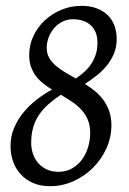

<svg xmlns="http://www.w3.org/2000/svg" viewBox="-20 -623 442 658"><path d="M140.1 -459Q140.1 -439.9 148.4 -425.3Q156.7 -410.6 170.7 -398.4Q184.6 -386.2 202.6 -375.5Q220.7 -364.7 239.7 -354Q255.9 -364.7 269.5 -377.2Q283.2 -389.6 293 -404.5Q302.7 -419.4 308.3 -437Q314 -454.6 314 -476.1Q314 -515.6 291 -536.4Q268.1 -557.1 230 -557.1Q210.4 -557.1 194.1 -548.8Q177.7 -540.5 165.8 -526.9Q153.8 -513.2 147 -495.4Q140.1 -477.5 140.1 -459ZM289.1 -167Q289.1 -193.8 280.5 -213.4Q272 -232.9 257.8 -248Q243.7 -263.2 225.6 -275.1Q207.5 -287.1 188.5 -298.3Q164.6 -282.2 145.8 -265.6Q127 -249 113.8 -229.5Q100.6 -210 93.8 -186.8Q86.9 -163.6 86.9 -133.8Q86.9 -112.8 93.3 -94.7Q99.6 -76.7 111.8 -63.2Q124 -49.8 141.1 -42Q158.2 -34.2 180.2 -34.2Q207 -34.2 227.5 -46.1Q248 -58.1 261.7 -77.1Q275.4 -96.2 282.2 -119.9Q289.1 -143.6 289.1 -167ZM379.9 -488.8Q379.9 -461.9 370.6 -439.5Q361.3 -417 346.2 -398.4Q331.1 -379.9 311.3 -364.3Q291.5 -348.6 271 -335.4Q289.1 -324.2 305.4 -310.8Q321.8 -297.4 334.2 -280.5Q346.7 -263.7 354.2 -242.2Q361.8 -220.7 361.8 -193.8Q361.8 -152.3 344.7 -114.5Q327.6 -76.7 298.6 -47.9Q269.5 -19 231.4 -2Q193.4 15.1 151.9 15.1Q118.2 15.1 92.8 3.9Q67.4 -7.3 50.3 -26.4Q33.2 -45.4 24.7 -70.1Q16.1 -94.7 16.1 -122.1Q16.1 -155.8 28.3 -184.6Q40.5 -213.4 60.3 -237.5Q80.1 -261.7 105.7 -281.5Q131.3 -301.3 158.2 -315.9Q142.6 -325.7 128.4 -336.7Q114.3 -347.7 103.5 -361.8Q92.8 -376 86.4 -393.6Q80.1 -411.1 80.1 -434.1Q80.1 -469.7 95 -500.7Q109.9 -531.7 134.8 -554.4Q159.7 -577.1 191.9 -590.1Q224.1 -603 258.8 -603Q288.6 -603 311.3 -594.5Q334 -585.9 349.4 -570.8Q364.7 -555.7 372.3 -534.7Q379.9 -513.7 379.9 -488.8Z"/></svg>

Font: Gentium Plus
Style: Italic
Weight: 400
Italic angle: -8°
Designer: J. Victor Gaultney, Annie Olsen, Iska Routamaa
Foundry: SIL International
Version: Version 1.510